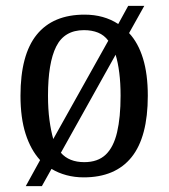

<svg xmlns="http://www.w3.org/2000/svg" viewBox="-20 -596 576 656"><path d="M117 -49Q85 -84 67.5 -138.5Q50 -193 50 -269Q50 -409 105.5 -477.5Q161 -546 269 -546Q335 -546 384 -514L418 -576H473L421 -483Q452 -450 468.5 -396.5Q485 -343 485 -269Q485 -128 429.5 -59Q374 10 266 10Q235 10 207 2.5Q179 -5 156 -19L123 40H68ZM268 -42Q314 -42 341 -67.5Q368 -93 380 -144Q392 -195 392 -269Q392 -312 387.5 -347.5Q383 -383 375 -409L188 -74Q202 -58 222 -50Q242 -42 268 -42ZM350 -457Q336 -476 315 -484.5Q294 -493 267 -493Q200 -493 172 -437Q144 -381 144 -269Q144 -223 149 -186Q154 -149 162 -121Z"/></svg>

Font: Noto Serif Thai SemiCondensed
Style: Regular
Weight: 400
Width: 4
Designer: Monotype Design Team
Foundry: Monotype Imaging Inc.
Version: Version 2.002